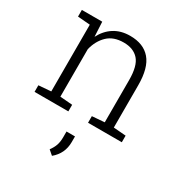

<svg xmlns="http://www.w3.org/2000/svg" viewBox="-184 -674 1017 1072"><g transform="rotate(30 325.0 -138.5)"><path d="M40 0V-42.5L119.6 -48.8V-479L40 -485.4V-528.3H171.4L176.3 -433.6Q201.7 -483.4 244.6 -510.7Q287.6 -538.1 347.2 -538.1Q433.1 -538.1 478 -485.6Q522.9 -433.1 522.9 -321.3V-48.8L602.5 -42.5V0H384.8V-42.5L464.4 -48.8V-320.8Q464.4 -412.6 430.7 -450.2Q397 -487.8 334.5 -487.8Q269 -487.8 231 -451.2Q192.9 -414.6 178.2 -355.5V-48.8L257.8 -42.5V0ZM302.7 260.7 273.4 235.4Q290 212.9 297.6 191.2Q305.2 169.4 305.2 139.6V102.5H359.9V138.7Q359.9 213.4 302.7 260.7Z"/></g></svg>

Font: Roboto Slab Light
Style: Regular
Weight: 300
Designer: Google
Version: Version 2.000; ttfautohint (v1.8.1.43-b0c9)